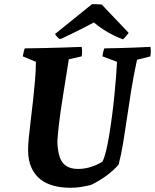

<svg xmlns="http://www.w3.org/2000/svg" viewBox="-20 -879 735 911"><path d="M315 12Q271.5 12 234.8 2.3Q198 -7.4 171.1 -28.6Q144.2 -49.9 128.7 -84.5Q113.2 -119.2 113.2 -168.6Q113.2 -189 116.7 -225.8Q120.2 -262.5 125.9 -309Q131.7 -355.4 137.2 -405.3Q142.7 -455.2 146.5 -501.9Q150.3 -548.7 150.4 -585.7L88.2 -611.5Q90.2 -621.5 92 -630.5Q93.7 -639.5 97.7 -649.5Q143.4 -650 187.9 -651Q232.4 -652 277.3 -653.3Q322.3 -654.6 367.5 -656.6Q369.5 -645.6 369.5 -634.3Q369.5 -623 367.5 -611.5L306.5 -597.8Q302.1 -568.9 295.9 -530.9Q289.7 -493 283 -450.6Q276.3 -408.3 269.8 -364.8Q263.3 -321.3 258.7 -280.4Q254.2 -239.6 252.1 -206Q253.7 -162 263.6 -133.4Q273.6 -104.8 295 -91.1Q316.3 -77.4 350.9 -77.4Q383.5 -77.4 415.6 -88.3Q447.7 -99.2 466.6 -113Q475.7 -131.2 483.6 -164.1Q491.4 -197 498.4 -239.5Q505.4 -282.1 511.6 -329.6Q517.8 -377.1 522.5 -424Q527.2 -470.8 530.5 -512.7Q533.7 -554.6 535.2 -585.6L466.2 -611.5Q467.2 -621.5 469.2 -630.5Q471.2 -639.5 475.2 -649.5Q511.9 -650 548.2 -651Q584.6 -652 621.2 -653.3Q657.9 -654.6 694 -656.6Q695.5 -645.6 695.5 -634.3Q695.5 -623 693.5 -611.5L630 -595.3Q613.4 -517.9 602.2 -448.2Q591 -378.6 582.1 -316.4Q573.2 -254.2 564.2 -200Q555.2 -145.9 542.9 -98.3Q519.3 -70.6 485.2 -45.5Q451 -20.5 411.5 -1.5Q387.9 4.5 362.5 8.3Q337.1 12 315 12ZM563.1 -692.2Q539.5 -701.2 514.8 -713.5Q490 -725.8 467.1 -741.1Q444.2 -756.3 425.3 -772.6Q406.7 -762.5 381.7 -749.5Q356.7 -736.5 328.4 -722.8Q300.1 -709.1 271.9 -695.7L261.6 -694.1Q256.7 -698 250 -705.5Q243.2 -713 241.4 -717.9L416.6 -859.3Q427.8 -859.3 439.7 -858.9Q451.6 -858.4 462.8 -857.4L590.3 -723.2Q586.5 -716.9 577.9 -707.2Q569.4 -697.5 563.1 -692.2Z"/></svg>

Font: Labrada
Style: Italic
Weight: 400
Italic angle: -7°
Designer: Mercedes Jáuregui
Foundry: Omnibus-Type Team
Version: Version 1.000